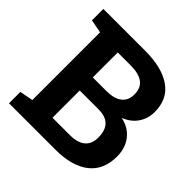

<svg xmlns="http://www.w3.org/2000/svg" viewBox="-184 -867 1023 1023"><g transform="rotate(45 328.0 -355.5)"><path d="M27.3 0V-85.4L103 -100.1V-610.4L27.3 -625V-710.9H103H343.3Q468.8 -710.9 539.1 -662.1Q609.4 -613.3 609.4 -516.1Q609.4 -466.8 583.3 -428Q557.1 -389.2 507.3 -369.6Q549.8 -360.4 578.4 -336.9Q606.9 -313.5 621.1 -280Q635.3 -246.6 635.3 -207Q635.3 -105 567.9 -52.5Q500.5 0 377 0ZM245.6 -109.4H377Q433.6 -109.4 463.4 -134Q493.2 -158.7 493.2 -207Q493.2 -242.2 481.9 -266.1Q470.7 -290 447.5 -302.2Q424.3 -314.5 387.7 -314.5H245.6ZM245.6 -413.1H348.1Q405.3 -413.1 436 -436.5Q466.8 -460 466.8 -504.9Q466.8 -554.2 435.8 -577.6Q404.8 -601.1 343.3 -601.1H245.6Z"/></g></svg>

Font: Roboto Slab LO
Style: Bold
Weight: 700
Designer: Google
Version: Version 2.000